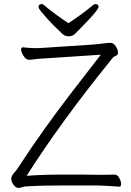

<svg xmlns="http://www.w3.org/2000/svg" viewBox="-20 -912 640 937"><path d="M314 -799Q349 -822 379 -844Q409 -866 434 -887Q439 -892 446 -892Q461 -892 461 -878Q461 -872 446.5 -854Q432 -836 411.5 -814Q391 -792 372 -773Q353 -754 344 -745Q333 -735 315 -735Q296 -735 284 -747Q274 -757 254.5 -775.5Q235 -794 215.5 -815.5Q196 -837 182 -854Q168 -871 168 -878Q168 -892 183 -892Q190 -892 195 -887Q245 -844 314 -799ZM560 -1Q550 -2 518.5 -4Q487 -6 457 -7H292Q239 -7 194.5 -6Q150 -5 103 -2Q95 -1 86.5 2Q78 5 69 5Q58 5 46.5 -9.5Q35 -24 35 -40Q35 -44 37 -50Q40 -59 50 -70Q60 -81 64 -87Q133 -193 198.5 -284.5Q264 -376 331.5 -463.5Q399 -551 472 -645L199 -627Q175 -626 154.5 -623.5Q134 -621 124 -620H123Q107 -620 95 -639Q83 -658 83 -671Q83 -681 91 -681H93Q104 -680 119 -678.5Q134 -677 151 -677Q162 -677 174 -677.5Q186 -678 198 -679L440 -695Q463 -697 485 -700Q507 -703 520 -703Q534 -703 545 -686Q556 -669 556 -655Q556 -644 548 -641Q536 -637 529.5 -629Q523 -621 515 -611Q464 -548 409 -477Q354 -406 300 -332Q246 -258 197.5 -187Q149 -116 110 -54Q146 -57 193 -58.5Q240 -60 286 -60Q327 -60 374.5 -60Q422 -60 456 -59Q480 -59 502 -59Q524 -59 539 -60H540Q553 -60 562 -43.5Q571 -27 571 -14Q571 -1 562 -1Z"/></svg>

Font: Moon Stars Kai HW Light
Style: Regular
Weight: 300
Designer: GuiWonder
Version: Version 1.101